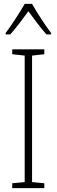

<svg xmlns="http://www.w3.org/2000/svg" viewBox="-20 -968 291 988"><path d="M145 -948H107C83 -905 37 -835 9 -798V-791H33C62 -823 99 -873 126 -910C154 -872 189 -824 219 -791H243V-798C220 -827 170 -903 145 -948ZM208 0V-25L145 -31V-682L208 -689V-714H43V-689L107 -682V-31L43 -25V0Z"/></svg>

Font: Noto Sans Gujarati Condensed ExtraLight
Style: Regular
Weight: 200
Width: 3
Designer: Jelle Bosma - Monotype Design Team, Universal Thirst
Foundry: Monotype Imaging Inc.
Version: Version 2.106